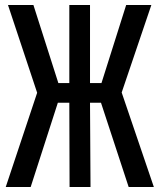

<svg xmlns="http://www.w3.org/2000/svg" viewBox="-20 -750 640 770"><path d="M3 0 129 -378 12 -730H114L214 -417H258V-730H341V-417H387L486 -730H587L468 -379L597 0H496L385 -338H341L343 0H259L258 -338H212L103 0Z"/></svg>

Font: Pitagon Sans Mono SemiBold
Style: Regular
Weight: 600
Monospace: yes
Designer: Travis Tran
Foundry: Pitagon
Version: Version 1.001; ttfautohint (v1.8.4.7-5d5b);gftools[0.9.26]